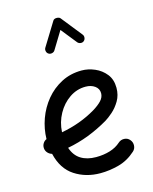

<svg xmlns="http://www.w3.org/2000/svg" viewBox="-129 -935 841 1057"><g transform="rotate(-15 291.0 -406.0)"><path d="M512.7 -29.8Q468.3 10.3 415.3 24.4Q362.3 38.6 310.1 38.6Q228 38.6 164.6 -2.7Q101.1 -43.9 80.1 -133.3Q65.9 -137.2 55.7 -148.4Q45.4 -159.7 44.4 -175.3Q43.5 -189.9 51 -202.1Q58.6 -214.4 71.3 -219.7Q72.3 -277.8 92.5 -334Q112.8 -390.1 150.1 -435.3Q187.5 -480.5 239.5 -507.6Q291.5 -534.7 355.5 -534.7Q392.6 -534.7 429.7 -518.8Q466.8 -502.9 491.7 -471.7Q516.6 -440.4 516.6 -393.1Q516.6 -351.6 497.6 -319.3Q478.5 -287.1 453.6 -265.4Q428.7 -243.7 410.6 -232.9Q355 -200.2 295.7 -177.2Q236.3 -154.3 173.8 -142.6Q189 -96.7 223.9 -75Q258.8 -53.2 310.1 -53.2Q353 -53.2 389.2 -64.2Q425.3 -75.2 450.7 -98.1Q464.8 -110.8 484.1 -110.1Q503.4 -109.4 515.6 -95.2Q528.3 -81.1 527.6 -61.8Q526.9 -42.5 512.7 -29.8ZM353 -442.9Q303.2 -442.9 261.2 -414.3Q219.2 -385.7 192.9 -338.1Q166.5 -290.5 163.6 -233.9Q272.5 -253.9 360.4 -306.2Q391.1 -324.7 409.2 -344Q427.2 -363.3 427.2 -386.2Q427.2 -412.1 405.8 -427.5Q384.3 -442.9 353 -442.9ZM203.6 -671.9Q194.8 -677.2 192.4 -688Q189.9 -698.7 195.3 -707.5L276.4 -839.4Q282.2 -849.6 297.4 -849.6Q312.5 -849.6 318.8 -841.3L412.6 -723.6Q418.9 -715.8 417.7 -704.8Q416.5 -693.8 408.2 -687Q400.4 -680.7 389.4 -682.1Q378.4 -683.6 372.1 -691.4L300.8 -780.3L239.7 -680.2Q234.4 -671.4 223.4 -668.9Q212.4 -666.5 203.6 -671.9Z"/></g></svg>

Font: Mikhak-DS2-FD Medium
Style: Regular
Weight: 500
Designer: Amin Abedi
Version: Version 3.4